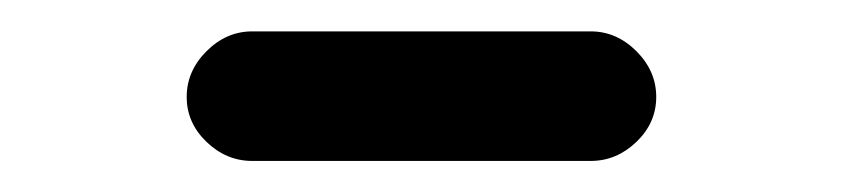

<svg xmlns="http://www.w3.org/2000/svg" viewBox="-20 -357 540 123"><path d="M141.6 -253.9Q125 -253.9 112.3 -266.1Q99.6 -278.3 99.6 -294.9Q99.6 -311.5 112.3 -324.2Q125 -336.9 141.6 -336.9H358.4Q375 -336.9 387.7 -324.2Q400.4 -311.5 400.4 -294.9Q400.4 -278.3 387.7 -266.1Q375 -253.9 358.4 -253.9Z"/></svg>

Font: Rounded-X Mgen+ 1mn medium
Style: Regular
Weight: 500
Designer: [Source Han Sans]
Ryoko NISHIZUKA  (kana & ideographs); Paul D. Hunt (Latin, Greek & Cyrillic); Wenlong ZHANG  (bopomofo
Version: Version 1.059.20150602